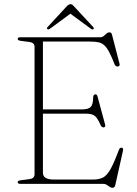

<svg xmlns="http://www.w3.org/2000/svg" viewBox="-20 -878 656 917"><path d="M169.5 -355.5H371Q401.5 -355.5 413 -367Q424.5 -378.5 425 -412Q425 -418 426.8 -421.8Q428.5 -425.5 433 -427Q442.5 -430 446 -416.5L482 -283Q483.5 -277.5 482 -274Q480.5 -270.5 475.5 -269.5Q471.5 -269.5 467.8 -271.5Q464 -273.5 461.5 -278.5Q451.5 -302 442.5 -314Q433.5 -326 422 -330.5Q410.5 -335 394 -335H169.5ZM64.5 -692Q64.5 -696 67.2 -698Q70 -700 76.5 -700H457.5Q468.5 -700 475.5 -706Q482.5 -712 488.8 -717.8Q495 -723.5 502.5 -723.5Q507.5 -723.5 510.5 -721Q513.5 -718.5 515 -712L551 -573Q552.5 -568 550.5 -564.8Q548.5 -561.5 543.5 -560.5Q538.5 -560 534.2 -562.2Q530 -564.5 527.5 -570.5Q513 -607.5 501.5 -629.2Q490 -651 477.8 -662Q465.5 -673 449.5 -676.2Q433.5 -679.5 410 -679.5H185V-53.5Q185 -37 197.5 -28.8Q210 -20.5 238.5 -20.5H424.5Q453.5 -20.5 472.2 -30.2Q491 -40 508 -70.5Q525 -101 548.5 -164Q550.5 -168.5 553.2 -170.5Q556 -172.5 559.5 -172.5Q565 -172.5 567 -169.2Q569 -166 567.5 -159L530.5 6.5Q529 13 525.5 16Q522 19 516.5 19Q510 19 503.5 14.2Q497 9.5 489.8 4.8Q482.5 0 472.5 0H76.5Q70 0 67.2 -2.2Q64.5 -4.5 64.5 -8Q64.5 -15 78.5 -17L121 -22.5Q132.5 -24 138.8 -30Q145 -36 145 -45.5V-654.5Q145 -664 138.8 -670Q132.5 -676 121 -677.5L78.5 -683Q64.5 -685 64.5 -692ZM317.5 -813.5H315L413.5 -741Q421.5 -735.5 426 -738.5Q428 -740 428 -742.8Q428 -745.5 425 -749L335 -846Q330 -852 326.2 -855Q322.5 -858 317 -858Q311.5 -858 307 -855Q302.5 -852 297 -846L207.5 -749Q204 -745.5 204.2 -742.8Q204.5 -740 207 -738.5Q211.5 -735.5 219 -741Z"/></svg>

Font: Fraunces Thin
Style: Regular
Weight: 250
Version: Version 1.000;[b76b70a41]